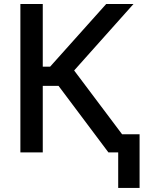

<svg xmlns="http://www.w3.org/2000/svg" viewBox="-20 -747 745 941"><path d="M511.4 0H559.3V174H664.1V-88.8H578.5L343.4 -401.6L634.2 -727.3H500.4L225.5 -420.1H189.6V-727.3H79.9V0H189.6V-326H267Z"/></svg>

Font: Magic Ui Pro Medium
Style: Regular
Weight: 500
Designer: Stefan Endress, Andreas Faust
Version: Version 1.000;FEAKit 1.0